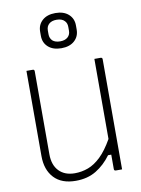

<svg xmlns="http://www.w3.org/2000/svg" viewBox="-109 -1092 867 1183"><g transform="rotate(-10 325.0 -500.0)"><path d="M268 20Q179 20 132 -30.5Q85 -81 85 -167V-700H124Q135 -700 135 -689V-169Q135 -102 171 -64.5Q207 -27 270 -27Q313 -27 353.5 -42Q394 -57 433 -94.5Q472 -132 510 -199V-700H549Q560 -700 560 -689V0H521Q510 0 510 -11V-101H490Q450 -46 396 -13Q342 20 268 20ZM322 -1020Q374 -1020 404 -993Q434 -966 434 -923V-897Q434 -854 404 -827Q374 -800 322 -800Q270 -800 240 -827Q210 -854 210 -897V-923Q210 -966 240 -993Q270 -1020 322 -1020ZM322 -978Q292 -978 275 -963Q258 -948 258 -922V-898Q258 -874 274 -858Q291 -843 322 -843Q352 -843 369 -858Q386 -873 386 -898V-922Q386 -946 372 -960Q356 -978 322 -978Z"/></g></svg>

Font: Recursive Sn Lnr St Lt
Style: Regular
Weight: 300
Version: Version 1.079;hotconv 1.0.112;makeotfexe 2.5.65598; ttfautoh